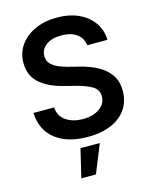

<svg xmlns="http://www.w3.org/2000/svg" viewBox="-140 -829 930 1165"><g transform="rotate(-15 324.5 -246.5)"><path d="M328.1 11.2Q200.7 11.2 125.2 -47.6Q49.8 -106.4 45.4 -214.8H174.8Q179.2 -157.7 222.2 -129.4Q265.1 -101.1 327.1 -101.1Q391.1 -101.1 431.6 -129.9Q472.2 -158.7 472.2 -205.6Q472.2 -248 436 -269.3Q399.9 -290.5 341.3 -305.7L258.8 -327.1Q168.9 -350.1 116.9 -397.2Q64.9 -444.3 64.9 -522.9Q64.9 -586.9 99.9 -635.3Q134.8 -683.6 195.1 -710.4Q255.4 -737.3 331.5 -737.3Q408.7 -737.3 467.3 -710.4Q525.9 -683.6 559.1 -636.2Q592.3 -588.9 593.8 -527.3H466.8Q461.9 -573.7 425.3 -599.6Q388.7 -625.5 329.6 -625.5Q268.1 -625.5 233.2 -598.6Q198.2 -571.8 198.2 -530.8Q198.2 -500.5 216.8 -481.2Q235.4 -461.9 263.7 -450.2Q292 -438.5 321.8 -430.7L389.6 -413.6Q444.3 -400.4 493.4 -375.5Q542.5 -350.6 573 -309.1Q603.5 -267.6 603.5 -204.1Q603.5 -140.1 571 -91.6Q538.6 -43 476.8 -15.9Q415 11.2 328.1 11.2ZM223.1 243.7 265.6 65.4H387.2L314.9 243.7Z"/></g></svg>

Font: Inter Semi Bold
Style: Regular
Weight: 600
Designer: Rasmus Andersson
Foundry: rsms
Version: Version 4.000;git-e0f93cc